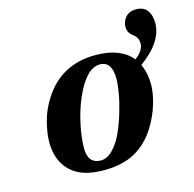

<svg xmlns="http://www.w3.org/2000/svg" viewBox="-99 -756 879 870"><g transform="rotate(-15 340.5 -321.5)"><path d="M222.2 -106.9Q222.2 -70.3 237.8 -52.2Q253.4 -34.2 282.2 -34.2Q312 -34.2 339.4 -62.3Q366.7 -90.3 385.5 -132.3Q404.3 -174.3 418.5 -222.2Q432.6 -270 439.2 -310.1Q445.8 -350.1 445.8 -374Q445.8 -456.1 389.2 -456.1Q326.2 -456.1 273.9 -338.9Q250 -284.7 236.1 -221.2Q222.2 -157.7 222.2 -106.9ZM77.1 -173.8Q77.1 -215.3 91.1 -269.3Q105 -323.2 136.2 -371.1Q220.2 -502 380.9 -502Q498.5 -502 551.8 -436Q592.8 -467.8 592.8 -500Q592.8 -514.2 587.9 -524.2Q583 -534.2 576.2 -539.8Q569.3 -545.4 562.5 -551Q555.7 -556.6 550.8 -566.2Q545.9 -575.7 545.9 -589.8Q545.9 -616.2 563.7 -635.5Q581.5 -654.8 611.8 -654.8Q647.5 -654.8 664.3 -632.1Q681.2 -609.4 681.2 -573.2Q681.2 -484.4 570.8 -404.8Q590.8 -362.3 590.8 -308.1Q590.8 -269.5 575.7 -217.8Q560.5 -166 528.8 -115.2Q490.7 -54.2 432.1 -21Q373.5 12.2 284.2 12.2Q179.7 12.2 128.4 -38.1Q77.1 -88.4 77.1 -173.8Z"/></g></svg>

Font: Linguistics Pro
Style: Bold Italic
Weight: 700
Italic angle: -12°
Designer: Stefan Peev, Context Ltd
Foundry: Stefan Peev, Context Ltd
Version: Version 001.000